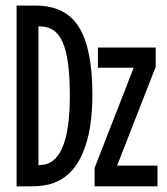

<svg xmlns="http://www.w3.org/2000/svg" viewBox="-20 -658 590 678"><path d="M306.2 -326.2C306.2 -431.6 290.5 -510 259.3 -561.3C228 -612.5 177.1 -638.2 106.4 -638.2H38.6V0H88.9C121.4 0 147.9 -3.8 168.5 -11.5C189 -19.1 206.9 -29.9 222.2 -43.9C237.5 -57.9 250.4 -74.8 261 -94.5C271.6 -114.2 280.3 -136.1 287.1 -160.2C293.9 -184.2 298.8 -210.3 301.8 -238.3C304.7 -266.3 306.2 -295.6 306.2 -326.2ZM226.6 -319.8C226.6 -156.7 191.2 -75.2 120.6 -75.2H115.7V-564.9H120.6C138.5 -564.9 154.1 -560.6 167.5 -552C180.8 -543.4 191.9 -529.5 200.7 -510.3C209.5 -491 216 -465.8 220.2 -434.6C224.4 -403.3 226.6 -365.1 226.6 -319.8ZM529.8 -421.9V-490.2H325.7V-418.9H452.1L314 -64.9V0H536.1V-73.2H393.6Z"/></svg>

Font: CodeNewRoman Nerd Font Mono
Style: Regular
Weight: 400
Monospace: yes
Designer: Sam Radian
Foundry: Code New Roman
Version: Version 2.00 November 29, 2014;Nerd Fonts 3.2.1